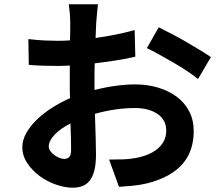

<svg xmlns="http://www.w3.org/2000/svg" viewBox="-20 -829 1040 894"><path d="M279 -89Q293 -89 302 -97.5Q311 -106 311 -132Q311 -151 310.5 -183Q310 -215 308 -254Q262 -231 234.5 -202Q207 -173 207 -147Q207 -136 214.5 -125.5Q222 -115 233 -107Q244 -99 256.5 -94Q269 -89 279 -89ZM420 -410Q471 -423 519.5 -429.5Q568 -436 610 -436Q667 -436 716.5 -421Q766 -406 803 -378.5Q840 -351 861 -310.5Q882 -270 882 -219Q882 -175 870 -137Q858 -99 832 -68Q806 -37 764.5 -13.5Q723 10 664 25Q629 33 596 36Q563 39 534 41L488 -86Q522 -86 553 -87Q584 -88 610 -93Q640 -98 666 -108.5Q692 -119 711.5 -134.5Q731 -150 742.5 -171.5Q754 -193 754 -220Q754 -271 713.5 -298.5Q673 -326 608 -326Q562 -326 515 -319Q468 -312 422 -299Q424 -239 425.5 -187.5Q427 -136 427 -110Q427 -64 419 -34Q411 -4 396.5 13.5Q382 31 362 38Q342 45 318 45Q282 45 240.5 30.5Q199 16 164.5 -9.5Q130 -35 107 -69.5Q84 -104 84 -143Q84 -176 101.5 -208Q119 -240 149.5 -270Q180 -300 220.5 -326Q261 -352 306 -372Q305 -389 305 -406.5Q305 -424 305 -441V-524Q291 -523 277.5 -522.5Q264 -522 252 -522Q218 -522 182 -523Q146 -524 114 -527L112 -647Q156 -642 189 -640.5Q222 -639 249 -639Q263 -639 277 -639.5Q291 -640 306 -641Q307 -667 307 -688Q307 -709 307 -722Q307 -730 306.5 -742Q306 -754 305 -766.5Q304 -779 302.5 -790.5Q301 -802 300 -809H436Q434 -795 432 -768.5Q430 -742 428 -723Q427 -706 426.5 -688.5Q426 -671 425 -652Q474 -659 521 -668.5Q568 -678 607 -689L610 -565Q568 -555 519 -547.5Q470 -540 421 -534Q420 -511 420 -489Q420 -467 420 -445ZM719 -702Q747 -688 781.5 -670Q816 -652 849.5 -632.5Q883 -613 912.5 -595Q942 -577 962 -563L902 -461Q884 -476 853.5 -496.5Q823 -517 788.5 -537Q754 -557 720.5 -575.5Q687 -594 664 -605Z"/></svg>

Font: SpoqaHanSansJP-Bold
Style: Regular
Weight: 700
Designer: [Source Han Sans]
Ryoko NISHIZUKA  (kana & ideographs); Paul D. Hunt (Latin, Greek & Cyrillic); Wenlong ZHANG  (bopomofo
Foundry: Spoqa (http://bi.spoqa.com)
Version: Version 1.002.20150607